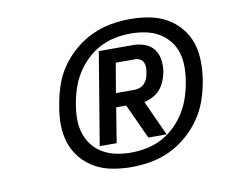

<svg xmlns="http://www.w3.org/2000/svg" viewBox="-58 -962 717 602"><g transform="rotate(-10 300.0 -661.0)"><path d="M315 -432Q285 -432 255 -437.5Q225 -443 200 -457Q175 -471 156.5 -493Q138 -515 129 -542Q120 -569 119.5 -599.5Q119 -630 125 -661Q130 -692 140 -722.5Q150 -753 168.5 -780Q187 -807 212.5 -829Q238 -851 268 -865Q298 -879 329 -884.5Q360 -890 391 -890Q422 -890 451.5 -884.5Q481 -879 506 -865Q531 -851 549.5 -829Q568 -807 577 -780Q586 -753 586.5 -722.5Q587 -692 582 -661Q577 -630 566.5 -599.5Q556 -569 537.5 -542Q519 -515 493.5 -493Q468 -471 438.5 -457Q409 -443 377.5 -437.5Q346 -432 315 -432ZM322 -477Q346 -477 371.5 -482Q397 -487 420 -499Q443 -511 462.5 -530Q482 -549 495.5 -571Q509 -593 517 -617.5Q525 -642 529 -667Q533 -690 533 -713.5Q533 -737 526.5 -758.5Q520 -780 506 -797Q492 -814 473 -825Q454 -836 431 -840.5Q408 -845 384 -845Q360 -845 335 -840Q310 -835 286.5 -823Q263 -811 243.5 -792Q224 -773 210.5 -751Q197 -729 189 -704.5Q181 -680 177 -655Q173 -632 173 -608.5Q173 -585 180 -563.5Q187 -542 200.5 -525Q214 -508 233.5 -497Q253 -486 275.5 -481.5Q298 -477 322 -477ZM228 -514 277 -808H386Q405 -808 423 -801.5Q441 -795 452 -780.5Q463 -766 465.5 -746.5Q468 -727 465 -708Q462 -694 456.5 -680Q451 -666 441 -654.5Q431 -643 417.5 -636Q404 -629 390 -626L441 -514H383L332 -625H300L282 -514ZM367 -669Q376 -669 384.5 -672.5Q393 -676 399 -683Q405 -690 408 -698Q411 -706 412 -715Q414 -723 414 -731.5Q414 -740 411 -747Q408 -754 401 -758.5Q394 -763 386 -763H323L307 -669Z"/></g></svg>

Font: Iosevka SS04 Extended
Style: Bold Italic
Weight: 700
Width: 7
Italic angle: -9°
Monospace: yes
Designer: Belleve Invis
Foundry: Belleve Invis
Version: Version 19.0.0; ttfautohint (v1.8.4)